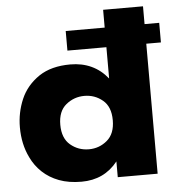

<svg xmlns="http://www.w3.org/2000/svg" viewBox="-53 -792 792 849"><g transform="rotate(-5 343.0 -367.5)"><path d="M275 7Q218.5 7 175.5 -9.2Q132.5 -25.5 101.8 -54.5Q71 -83.5 53 -122Q24 -181.5 24 -256Q24 -321.5 49.2 -380.5Q74.5 -439.5 131.5 -478Q186 -514 270 -514Q374 -514 436 -437V-576H263V-663H436V-742H613V-663H678V-576H613V1H436V-69Q376 7 275 7ZM320 -133Q366 -133 401 -162.5Q436 -192 436 -252Q436 -312 401 -341Q366 -370 320 -370Q274 -370 238.5 -341Q203 -312 203 -252Q203 -192 238 -162.5Q273 -133 320 -133Z"/></g></svg>

Font: Argentum Novus
Style: Bold
Weight: 700
Designer: Julieta Ulanovsky (font) & Cristiano Sobral (main changes)
Foundry: Julieta Ulanovsky (font) & Cristiano Sobral (main changes)
Version: Version 3.00;November 27, 2020;FontCreator 13.0.0.2655 64-bi